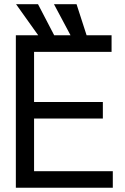

<svg xmlns="http://www.w3.org/2000/svg" viewBox="-20 -885 591 905"><path d="M54.7 0V-718.8H505.9V-640.6H140.6V-404.3H464.8V-326.2H140.6V-78.1H511.7V0ZM171.9 -702.1 55.7 -865.2H159.2L244.1 -702.1ZM321.3 -702.1 234.4 -865.2H340.8L393.6 -702.1Z"/></svg>

Font: Inter Display V
Style: Regular
Weight: 400
Designer: Rasmus Andersson
Foundry: rsms
Version: Version 3.015;git-src